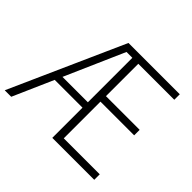

<svg xmlns="http://www.w3.org/2000/svg" viewBox="-163 -923 1133 1133"><g transform="rotate(45 403.0 -357.0)"><path d="M-1 0 317.9 -713.9H746.1V-668H445.8V-397.9H727.1V-352.1H445.8V-45.9H746.1V0H396V-252H164.1L53.2 0ZM184.1 -296.9H396V-668H347.2Z"/></g></svg>

Font: Open Sans Light
Style: Regular
Weight: 300
Foundry: Ascender Corporation
Version: Version 1.10